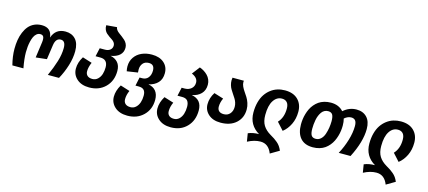

<svg xmlns="http://www.w3.org/2000/svg" viewBox="-67 -1393 5025 2255"><g transform="rotate(15 2445.5 -265.5)"><path d="M65.9 0Q39.1 -103 39.1 -194.8Q39.1 -252 47.4 -302.5Q55.7 -353 74.5 -398.2Q93.3 -443.4 120.6 -475.8Q147.9 -508.3 188.7 -527.1Q229.5 -545.9 279.8 -545.9Q396 -545.9 408.2 -430.2Q447.8 -545.9 566.9 -545.9Q644 -545.9 689.9 -496.8Q735.8 -447.8 735.8 -351.1Q735.8 -268.1 707.3 -175.3Q678.7 -82.5 632.8 0H497.1Q543 -102.1 569.6 -189Q596.2 -275.9 596.2 -353Q596.2 -439.9 538.1 -439.9Q476.1 -439.9 463.9 -350.1L439 -175.8L306.2 -161.1L333 -354Q338.4 -398.4 328.4 -419.2Q318.4 -439.9 288.1 -439.9Q264.2 -439.9 244.6 -423.8Q225.1 -407.7 213.1 -382.1Q201.2 -356.4 193.4 -322.8Q185.5 -289.1 182.4 -256.1Q179.2 -223.1 179.2 -189.9Q179.2 -111.8 200.2 0Z M1150.9 -407.2Q1207 -396 1240.5 -358.2Q1273.9 -320.3 1273.9 -254.9Q1273.9 -133.8 1198 -58.3Q1122.1 17.1 1002 17.1Q907.7 17.1 851.8 -33Q795.9 -83 795.9 -158.2Q795.9 -232.9 841.8 -306.2L957 -270Q931.2 -210.9 931.2 -162.1Q931.2 -127.4 952.4 -108.2Q973.6 -88.9 1013.2 -88.9Q1051.8 -88.9 1079.1 -114.7Q1106.4 -140.6 1118.2 -178.5Q1129.9 -216.3 1129.9 -261.2Q1129.9 -356.9 1039.1 -356.9H981.9L1004.9 -460H1066.9Q1107.9 -460 1131.8 -480Q1155.8 -500 1155.8 -533.2Q1155.8 -552.7 1144.5 -568.8Q1133.3 -585 1116.7 -595.5Q1100.1 -606 1080.8 -619.6Q1061.5 -633.3 1045.2 -647.7Q1028.8 -662.1 1018.3 -686.3Q1007.8 -710.4 1008.8 -741.2L1137.2 -752Q1138.2 -734.9 1150.4 -718.5Q1162.6 -702.1 1180.2 -689.7Q1197.8 -677.2 1218 -661.6Q1238.3 -646 1255.6 -630.4Q1272.9 -614.7 1284.4 -592Q1295.9 -569.3 1295.9 -543Q1295.9 -487.3 1257.3 -452.6Q1218.8 -418 1150.9 -407.2Z M1667 -198.2Q1727.1 -188.5 1759 -148.7Q1791 -108.9 1791 -43Q1791 73.2 1715.3 147.2Q1639.6 221.2 1521 221.2Q1424.8 221.2 1368.4 170.7Q1312 120.1 1312 44.9Q1312 -26.4 1356.9 -102.1L1471.7 -65.9Q1446.8 -11.7 1446.8 39.1Q1446.8 75.2 1468.5 95.2Q1490.2 115.2 1531.7 115.2Q1568.8 115.2 1595.9 90.1Q1623 64.9 1635.5 27.1Q1647.9 -10.7 1647.9 -55.2Q1647.9 -101.1 1627.7 -123Q1607.4 -145 1564.9 -145H1523.9L1545.9 -249H1577.6Q1624 -249 1650.4 -282Q1676.8 -314.9 1676.8 -367.2Q1676.8 -442.9 1608.9 -442.9Q1561 -442.9 1535.9 -412.4Q1510.7 -381.8 1510.7 -336.9Q1510.7 -318.4 1512.7 -300.8L1380.9 -280.8Q1374 -312.5 1374 -338.9Q1374 -402.8 1407 -450.7Q1439.9 -498.5 1494.9 -522.7Q1549.8 -546.9 1617.7 -546.9Q1711.4 -546.9 1765.6 -499.3Q1819.8 -451.7 1819.8 -374Q1819.8 -302.7 1780 -259Q1740.2 -215.3 1667 -198.2Z M2191.4 -209Q2317.4 -186 2317.4 -54.2Q2317.4 67.9 2243.4 144.5Q2169.4 221.2 2048.3 221.2Q1954.1 221.2 1898.2 171.1Q1842.3 121.1 1842.3 45.9Q1842.3 -25.9 1888.2 -102.1L2004.4 -65.9Q1978.5 -9.3 1978.5 42Q1978.5 76.7 1999.3 95.9Q2020 115.2 2059.6 115.2Q2096.7 115.2 2123.3 89.8Q2149.9 64.5 2162.1 25.4Q2174.3 -13.7 2174.3 -60.1Q2174.3 -108.4 2154.1 -133.3Q2133.8 -158.2 2088.4 -158.2H2031.2L2054.2 -261.2H2090.3Q2138.7 -261.2 2170.7 -288.8Q2202.6 -316.4 2202.6 -361.8Q2202.6 -421.4 2127.4 -453.1L2199.2 -546.9Q2227.1 -537.1 2251.5 -522Q2275.9 -506.8 2296.9 -485.6Q2317.9 -464.4 2330.1 -435.5Q2342.3 -406.7 2342.3 -374Q2342.3 -306.2 2301.5 -263.9Q2260.7 -221.7 2191.4 -209Z M2858.4 -211.9Q2858.4 -109.9 2788.6 -46.4Q2718.8 17.1 2600.6 17.1H2599.6Q2506.8 17.1 2452.1 -31.7Q2397.5 -80.6 2397.5 -153.8Q2397.5 -229.5 2442.4 -299.8L2557.6 -264.2Q2532.7 -210 2532.7 -160.2Q2532.7 -126 2552.5 -107.4Q2572.3 -88.9 2611.3 -88.9Q2657.7 -88.9 2686 -121.1Q2714.4 -153.3 2714.4 -205.1Q2714.4 -231.4 2705.8 -257.3Q2697.3 -283.2 2684.1 -303Q2670.9 -322.8 2656 -345.9Q2641.1 -369.1 2627.9 -389.9Q2614.7 -410.6 2606.2 -438.7Q2597.7 -466.8 2597.7 -496.1Q2597.7 -515.1 2600.6 -529.8H2738.8Q2737.3 -522.5 2737.3 -512.2Q2737.3 -487.3 2749.8 -460.4Q2762.2 -433.6 2780 -408Q2797.9 -382.3 2815.7 -354.2Q2833.5 -326.2 2845.9 -289.1Q2858.4 -252 2858.4 -211.9Z M3253.4 217.8Q3212.4 109.9 3114.3 109.9Q3039.6 109.9 2958.5 152.8L2942.4 54.2Q2999.5 29.8 3073.2 29.8Q2943.4 -46.9 2943.4 -199.2Q2943.4 -267.6 2958.7 -324.7Q2974.1 -381.8 3001.2 -422.1Q3028.3 -462.4 3065.4 -490.7Q3102.5 -519 3145.5 -532.5Q3188.5 -545.9 3236.3 -545.9Q3338.4 -545.9 3394.8 -490Q3451.2 -434.1 3451.2 -342.8Q3451.2 -257.8 3418.2 -189.5Q3385.3 -121.1 3331.1 -79.1L3249.5 -168.9Q3311 -233.9 3311 -342.8Q3311 -393.1 3289.1 -418Q3267.1 -442.9 3227.1 -442.9Q3164.1 -442.9 3124.8 -382.3Q3085.4 -321.8 3085.4 -207Q3085.4 -129.4 3115.7 -80.6Q3146 -31.7 3207 3.9Q3238.8 22.5 3256.8 34.4Q3274.9 46.4 3296.4 64.5Q3317.9 82.5 3333 104.2Q3348.1 126 3360.4 154.8Z M4106.9 -545.9Q4186 -545.9 4232.9 -496.6Q4279.8 -447.3 4279.8 -355Q4279.8 -199.7 4177.7 0H4034.2Q4080.6 -85.9 4108.6 -179.2Q4136.7 -272.5 4136.7 -352.1Q4136.7 -398.4 4119.9 -419.2Q4103 -439.9 4069.8 -439.9Q4027.8 -439.9 3986.8 -404.8Q3997.1 -367.2 3997.1 -321.8Q3997.1 -290 3992.9 -258.3Q3988.8 -226.6 3979 -192.9Q3969.2 -159.2 3954.6 -129.2Q3939.9 -99.1 3917.7 -72.3Q3895.5 -45.4 3867.9 -25.9Q3840.3 -6.3 3802.5 4.9Q3764.6 16.1 3721.2 16.1Q3621.6 16.1 3570.3 -42.7Q3519 -101.6 3519 -208Q3519 -240.2 3523.2 -272.2Q3527.3 -304.2 3537.1 -337.9Q3546.9 -371.6 3561.5 -401.6Q3576.2 -431.6 3598.6 -458.3Q3621.1 -484.9 3648.7 -504.2Q3676.3 -523.4 3713.9 -534.7Q3751.5 -545.9 3794.9 -545.9Q3891.6 -545.9 3946.8 -482.9Q4018.1 -545.9 4106.9 -545.9ZM3729 -88.9Q3764.6 -88.9 3791 -113.3Q3817.4 -137.7 3830.8 -177.2Q3844.2 -216.8 3850.3 -256.1Q3856.4 -295.4 3856.9 -335.9Q3856.9 -392.1 3841.6 -416.5Q3826.2 -440.9 3788.1 -440.9Q3763.7 -440.9 3743.4 -429.7Q3723.1 -418.5 3709.5 -398.7Q3695.8 -378.9 3685.8 -354.5Q3675.8 -330.1 3670.4 -301.3Q3665 -272.5 3662.6 -246.3Q3660.2 -220.2 3660.2 -193.8Q3660.2 -138.2 3675.8 -113.5Q3691.4 -88.9 3729 -88.9Z M4663.1 217.8Q4622.1 109.9 4523.9 109.9Q4449.2 109.9 4368.2 152.8L4352.1 54.2Q4409.2 29.8 4482.9 29.8Q4353 -46.9 4353 -199.2Q4353 -267.6 4368.4 -324.7Q4383.8 -381.8 4410.9 -422.1Q4438 -462.4 4475.1 -490.7Q4512.2 -519 4555.2 -532.5Q4598.1 -545.9 4646 -545.9Q4748 -545.9 4804.4 -490Q4860.8 -434.1 4860.8 -342.8Q4860.8 -257.8 4827.9 -189.5Q4794.9 -121.1 4740.7 -79.1L4659.2 -168.9Q4720.7 -233.9 4720.7 -342.8Q4720.7 -393.1 4698.7 -418Q4676.8 -442.9 4636.7 -442.9Q4573.7 -442.9 4534.4 -382.3Q4495.1 -321.8 4495.1 -207Q4495.1 -129.4 4525.4 -80.6Q4555.7 -31.7 4616.7 3.9Q4648.4 22.5 4666.5 34.4Q4684.6 46.4 4706.1 64.5Q4727.5 82.5 4742.7 104.2Q4757.8 126 4770 154.8Z"/></g></svg>

Font: FiraGO SemiBold
Style: Italic
Weight: 600
Italic angle: -8°
Designer: bBox Type GmbH
Foundry: bBox Type GmbH
Version: Version 1.001;PS 001.001;hotconv 1.0.88;makeotf.lib2.5.64775